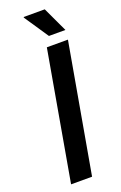

<svg xmlns="http://www.w3.org/2000/svg" viewBox="-166 -914 606 961"><g transform="rotate(-20 137.0 -434.0)"><path d="M185.1 -735.8 98.1 -865.2 99.1 -868.2H210.9L272.9 -735.8ZM35.2 0 155.8 -686H268.1L147 0Z"/></g></svg>

Font: Archivo Medium
Style: Italic
Weight: 500
Italic angle: -10°
Designer: Hector Gatti
Foundry: Omnibus-Type
Version: Version 2.001